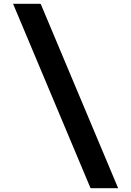

<svg xmlns="http://www.w3.org/2000/svg" viewBox="-20 -877 693 1014"><path d="M49 -857 457 114 460 117H604L196 -854L193 -857Z"/></svg>

Font: Hussar Woodtype
Style: SeBd
Weight: 900
Foundry: Cannot Into Space Fonts
Version: Version 1.07